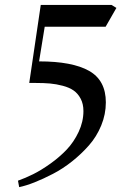

<svg xmlns="http://www.w3.org/2000/svg" viewBox="-20 -459 499 782"><path d="M53.2 276.9Q82.5 266.6 115 250.5Q147.5 234.4 184.8 207.8Q222.2 181.2 251.5 150.4Q280.8 119.6 300.3 78.1Q319.8 36.6 319.8 -6.8Q319.8 -35.6 308.6 -56.9Q297.4 -78.1 280 -90.3Q262.7 -102.5 235.8 -109.6Q209 -116.7 183.8 -118.9Q158.7 -121.1 126 -121.1H99.1L146 -439H434.1L454.1 -426.8L410.2 -350.1H162.1L139.2 -209Q274.4 -209 342.8 -170.4Q411.1 -131.8 411.1 -42Q411.1 6.3 392.3 52Q373.5 97.7 342.5 132.8Q311.5 168 273.9 198Q236.3 228 195.8 249Q155.3 270 120.6 283.7Q85.9 297.4 58.1 303.2Z"/></svg>

Font: Dehuti
Style: Bold-Italic
Weight: 700
Version: Version 1.2